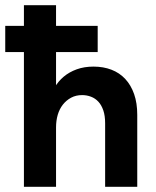

<svg xmlns="http://www.w3.org/2000/svg" viewBox="-33 -720 601 740"><path d="M343.5 -620.3H-12.8V-519.2H343.5ZM59.2 0H183V-325.5V-332.2V-700H59.2V-332.2V-325.5V-126V-111ZM372.2 -244.7V0H496V-266.8V-277.3Q496 -322.8 483.9 -357.4Q471.8 -392 449.8 -415.6Q427.8 -439.3 396.6 -451.3Q365.5 -463.3 327.4 -463.3Q291.5 -463.3 262.6 -452.8Q233.8 -442.3 212.6 -424.5Q191.5 -406.8 178 -383.4Q164.5 -360 159.3 -334V-229H183Q183 -255.2 189.6 -277.7Q196.3 -300.2 209.4 -316.9Q222.5 -333.5 241.1 -343.5Q259.8 -353.5 283.5 -353.5Q301.5 -353.5 317.9 -347.2Q334.2 -341 346.2 -328Q358.2 -315 365.2 -294.5Q372.2 -273.9 372.2 -244.7Z"/></svg>

Font: Tilda Sans VF
Style: Regular
Weight: 400
Designer: ParaType Ltd
Foundry: ParaType Ltd
Version: Version 1.010